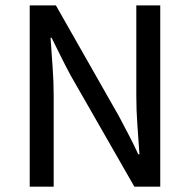

<svg xmlns="http://www.w3.org/2000/svg" viewBox="-20 -696 708 716"><path d="M90.8 0V-675.8H188.5L424.3 -261.2Q442.4 -227.1 460.9 -191.4Q479.5 -155.8 495.6 -120.6H500Q496.6 -171.9 492.4 -228.5Q488.3 -285.2 488.3 -338.9V-675.8H577.6V0H481L244.1 -413.6Q225.6 -447.8 207.8 -483.9Q189.9 -520 172.4 -555.2H168.5Q171.9 -503.4 176 -448.5Q180.2 -393.6 180.2 -339.8V0Z"/></svg>

Font: Akatab Medium
Style: Regular
Weight: 500
Designer: SIL Global
Foundry: SIL Global
Version: Version 4.100